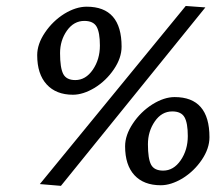

<svg xmlns="http://www.w3.org/2000/svg" viewBox="-20 -597 733 640"><path d="M523.9 -28.3Q558.6 -28.3 582.3 -62.7Q606 -97.2 606 -143.6Q606 -187 595 -206.3Q584 -225.6 554.2 -225.6Q519 -225.6 496.1 -192.4Q473.1 -159.2 473.1 -116.2Q473.1 -67.9 483.6 -48.1Q494.1 -28.3 523.9 -28.3ZM588.4 -2.4Q549.8 20.5 516.1 20.5Q459 20.5 428 -13.2Q397 -46.9 397 -109.4Q397 -146.5 422.9 -185.3Q448.7 -224.1 487.8 -249Q526.9 -273.4 562 -273.4Q678.2 -273.4 678.2 -139.6Q678.2 -102.1 652.6 -64.2Q627 -26.4 588.4 -2.4ZM231 -330.1Q265.6 -330.1 289.3 -364.5Q313 -398.9 313 -445.3Q313 -488.8 302 -508.1Q291 -527.3 261.2 -527.3Q226.1 -527.3 203.1 -494.9Q180.2 -462.4 180.2 -419.9Q180.2 -371.1 190.7 -350.6Q201.2 -330.1 231 -330.1ZM295.4 -304.2Q256.8 -281.2 223.1 -281.2Q167 -281.2 135.5 -315.7Q104 -350.1 104 -413.1Q104 -450.2 129.9 -488.5Q155.8 -526.9 194.8 -551.3Q233.4 -574.7 269 -574.7Q385.3 -574.7 385.3 -441.4Q385.3 -403.8 359.6 -366Q334 -328.1 295.4 -304.2ZM599.1 -577.1 664.6 -572.3 183.1 22.5 112.8 16.6Z"/></svg>

Font: Neuton
Style: Italic
Weight: 400
Italic angle: -9°
Designer: Brian M Zick
Version: Version 1.32